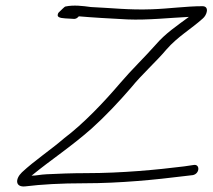

<svg xmlns="http://www.w3.org/2000/svg" viewBox="-20 -651 755 682"><path d="M185 -597C184 -586 208 -586 224 -585L241 -584C248 -583 254 -586 260 -593C305 -589 374 -585 433 -582C505 -579 586 -588 651 -591C608 -559 568 -533 532 -491C495 -449 447 -403 407 -356C349 -288 278 -213 208 -160C158 -117 103 -81 58 -39C33 -15 34 15 70 11C127 4 196 0 279 0C408 0 535 -13 631 -25L665 -29C690 -34 691 -69 668 -65L634 -60C538 -48 413 -36 287 -36C236 -36 184 -34 145 -32C123 -31 110 -27 92 -27C163 -85 230 -128 305 -194C354 -238 402 -289 446 -340C484 -387 535 -432 571 -475C611 -521 659 -548 700 -585C715 -597 725 -629 699 -629C641 -629 580 -620 518 -618C440 -615 373 -623 303 -626C274 -630 242 -634 213 -628C209 -628 196 -613 192 -610C187 -606 185 -602 185 -597Z"/></svg>

Font: Stray Cat
Style: ExtObl
Weight: 400
Version: Version 1.0